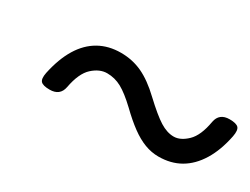

<svg xmlns="http://www.w3.org/2000/svg" viewBox="-36 -760 841 647"><g transform="rotate(30 385.0 -436.0)"><path d="M584 -316Q557 -316 530.5 -326Q504 -336 476 -356.5Q448 -377 415 -409Q378 -444 351.5 -458.5Q325 -473 295 -473Q266 -473 239 -448.5Q212 -424 201 -365Q194 -328 154 -328Q128 -328 119.5 -337Q111 -346 116 -371Q129 -432 154 -473Q179 -514 216 -535Q253 -556 301 -556Q346 -556 384.5 -538Q423 -520 465 -480Q513 -435 541 -417.5Q569 -400 595 -400Q621 -400 647 -425Q673 -450 683 -508Q690 -545 730 -545Q756 -545 764.5 -536Q773 -527 768 -501Q756 -441 730.5 -399.5Q705 -358 668.5 -337Q632 -316 584 -316Z"/></g></svg>

Font: Playwrite CZ
Style: Regular
Weight: 400
Designer: Veronika Burian, José Scaglione
Foundry: TypeTogether
Version: Version 1.002